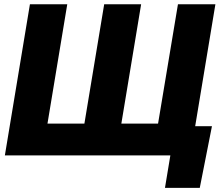

<svg xmlns="http://www.w3.org/2000/svg" viewBox="-20 -748 1062 924"><path d="M124 -727.5H303.7L208.5 -153.3H386.2L481.4 -727.5H659.2L564 -153.3H740.7L836.4 -727.5H1016.6L896 0H3.4ZM773.9 156.2 799.8 0H754.9L778.3 -140.6H1000L941.4 156.2Z"/></svg>

Font: Inter Display Extra Bold
Style: Italic
Weight: 800
Italic angle: -9.39999°
Designer: Rasmus Andersson
Foundry: rsms
Version: Version 4.000;git-4fc901f